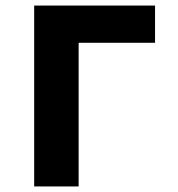

<svg xmlns="http://www.w3.org/2000/svg" viewBox="-20 -671 640 691"><path d="M103 0V-651H538V-517H263V0Z"/></svg>

Font: Source Code Pro ExtraBold
Style: Regular
Weight: 800
Monospace: yes
Designer: Paul D. Hunt, Teo Tuominen
Foundry: Adobe Systems Incorporated
Version: Version 1.018;hotconv 1.0.116;makeotfexe 2.5.65601